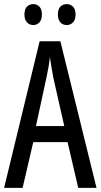

<svg xmlns="http://www.w3.org/2000/svg" viewBox="-20 -915 490 935"><path d="M361 0 309 -223H142L90 0H0L173 -714H274L450 0ZM240 -535Q235 -563 230.5 -589Q226 -615 223 -638Q218 -590 206 -536L155 -301H293ZM99 -845Q99 -871 111.5 -883Q124 -895 142 -895Q160 -895 172 -882.5Q184 -870 184 -845Q184 -819 172 -806Q160 -793 142 -793Q124 -793 111.5 -806Q99 -819 99 -845ZM262 -845Q262 -871 274.5 -883Q287 -895 305 -895Q323 -895 335.5 -882.5Q348 -870 348 -845Q348 -819 335.5 -806Q323 -793 305 -793Q286 -793 274 -806Q262 -819 262 -845Z"/></svg>

Font: Noto Sans Bengali UI ExtraCondensed
Style: Regular
Weight: 400
Width: 2
Designer: Jelle Bosma - Monotype Design Team
Foundry: Monotype Imaging Inc.
Version: Version 2.003; ttfautohint (v1.8.4.7-5d5b)